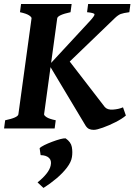

<svg xmlns="http://www.w3.org/2000/svg" viewBox="-25 -635 665 949"><path d="M619.6 -615.2 614.3 -574.7Q584.5 -570.8 571.3 -565.7Q558.1 -560.5 541.5 -544.4L302.2 -314H218.3L419.4 -531.2Q443.8 -557.6 442.1 -564.5Q440.4 -571.3 405.3 -574.7L410.6 -615.2ZM597.2 -64Q578.6 -47.9 546.4 -31.5Q514.2 -15.1 483.6 -4.2Q453.1 6.8 438.5 6.8Q424.8 6.8 415.3 2.4Q405.8 -2 397.9 -14.2L218.3 -314L303.2 -352.1L492.7 -106.4Q505.4 -91.3 533.4 -93.3Q561.5 -95.2 583 -104.5ZM329.1 -615.2 323.7 -574.7Q260.3 -561 257.8 -544.4L192.9 -70.3Q192.4 -64.5 205.1 -55.9Q217.8 -47.4 250.5 -40.5L245.1 0H-4.9L0.5 -40.5Q64 -53.7 65.9 -70.3L130.9 -544.4Q131.8 -550.3 118.7 -559.1Q105.5 -567.9 73.7 -574.7L79.1 -615.2ZM330.6 141.1Q327.1 165.5 305.9 193.4Q284.7 221.2 253.7 247.3Q222.7 273.4 189.9 293.9L160.6 266.6Q188 244.6 204.8 223.4Q221.7 202.1 225.6 182.6Q231 158.2 217 145.3Q203.1 132.3 175.8 131.8L170.9 97.7Q176.8 90.8 194.1 82.3Q211.4 73.7 232.9 65.7Q254.4 57.6 272.7 52.7Q291 47.9 299.3 48.8Q325.7 66.9 330.1 91.8Q334.5 116.7 330.6 141.1Z"/></svg>

Font: Gentium Book Plus
Style: Bold Italic
Weight: 700
Italic angle: -8°
Designer: Victor Gaultney, Annie Olsen, Iska Routamaa, Becca Hirsbrunner
Foundry: SIL International
Version: Version 6.101